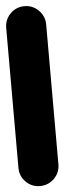

<svg xmlns="http://www.w3.org/2000/svg" viewBox="-61 -929 321 957"><g transform="rotate(-5 100.0 -450.0)"><path d="M0 -100H200V-800H0ZM100 -200Q58 -200 29 -170.5Q0 -141 0 -100Q0 -58 29 -29Q58 0 100 0Q141 0 170.5 -29Q200 -58 200 -100Q200 -141 170.5 -170.5Q141 -200 100 -200ZM100 -900Q58 -900 29 -870.5Q0 -841 0 -800Q0 -758 29 -729Q58 -700 100 -700Q141 -700 170.5 -729Q200 -758 200 -800Q200 -841 170.5 -870.5Q141 -900 100 -900Z"/></g></svg>

Font: Wavefont Black
Style: Regular
Weight: 900
Version: Version 3.004;gftools[0.9.33]